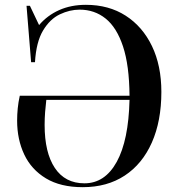

<svg xmlns="http://www.w3.org/2000/svg" viewBox="-20 -764 738 796"><path d="M323 12Q231 12 170.5 -24.5Q110 -61 80.5 -123.5Q51 -186 51 -264Q51 -289 53.5 -314.5Q56 -340 62 -367H517Q516 -493 490 -571.5Q464 -650 418 -687Q372 -724 310 -724Q269 -724 228 -704.5Q187 -685 158.5 -637.5Q130 -590 125 -506H109L90 -740H104L142 -660Q176 -700 225 -722Q274 -744 336 -744Q431 -744 501 -699Q571 -654 610 -573Q649 -492 649 -383Q649 -262 609.5 -173Q570 -84 497 -36Q424 12 323 12ZM330 -4Q415 -4 464 -93Q513 -182 517 -350H172Q169 -325 167 -299Q165 -273 165 -246Q165 -131 207.5 -67.5Q250 -4 330 -4Z"/></svg>

Font: Literata 72pt Medium
Style: Regular
Weight: 500
Designer: Latin by Veronika Burian and Jose Scaglione. Greek by Irene Vlachou. Cyrillic by Vera Evstafieva.
Foundry: TypeTogether
Version: Version 3.002